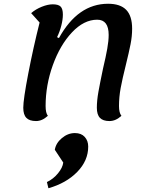

<svg xmlns="http://www.w3.org/2000/svg" viewBox="-20 -620 798 1023"><path d="M104 -46Q104 -90 130.5 -227.5Q157 -365 191 -500L146 -550Q170 -571 202.5 -584Q235 -597 261 -597Q291 -597 303 -585Q315 -573 315 -542Q315 -516 306.5 -483Q298 -450 284 -422L294 -417Q395 -600 556 -600Q621 -600 652.5 -567.5Q684 -535 684 -467Q684 -427 675.5 -384Q667 -341 651 -276Q632 -200 623 -151.5Q614 -103 614 -55Q614 -19 627 -3Q597 25 563 25Q529 25 512.5 8Q496 -9 496 -46Q496 -84 504.5 -131.5Q513 -179 529 -255Q544 -318 551.5 -360.5Q559 -403 559 -434Q559 -515 498 -515Q427 -515 363.5 -447.5Q300 -380 261.5 -273Q223 -166 223 -55Q223 -18 235 -3Q205 25 172 25Q137 25 120.5 8Q104 -9 104 -46ZM379 89Q413 89 431.5 109.5Q450 130 450 161Q450 236 391.5 296Q333 356 238 383L230 350Q264 334 289 303.5Q314 273 317 246L272 178Q278 142 310 115.5Q342 89 379 89Z"/></svg>

Font: Lemonada
Style: Regular
Weight: 400
Designer: Mohamed Gaber (Arabic) Eduardo Tunni (Latin)
Foundry: Kief Type Foundry
Version: Version 3.006